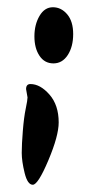

<svg xmlns="http://www.w3.org/2000/svg" viewBox="-20 -401 272 530"><path d="M182 -307Q182 -272 167 -249Q152 -226 127.5 -226Q103 -226 89 -247Q75 -268 75 -300.5Q75 -333 89 -357Q103 -381 126 -381Q149 -381 165.5 -361.5Q182 -342 182 -307ZM56 -132 52 -155Q52 -169 64 -169Q91 -169 116.5 -140Q142 -111 142 -63Q142 -26 113.5 41.5Q85 109 70.5 109Q56 109 48 76.5Q40 44 40 21Q40 -2 43 -39.5Q46 -77 51 -101Q56 -125 56 -132Z"/></svg>

Font: Devonshire
Style: Regular
Weight: 400
Designer: Astigmatic (AOETI)
Foundry: Astigmatic (AOETI)
Version: Version 1.001